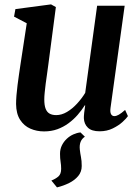

<svg xmlns="http://www.w3.org/2000/svg" viewBox="-20 -574 622 854"><path d="M338 15 357.5 34Q344 43 338.5 57Q333 71 335 91Q337 109 340.2 124.8Q343.5 140.5 343.5 164.5Q343.5 190 328 208.8Q312.5 227.5 287.5 240Q262.5 252.5 233.5 259.5L208.5 229Q227.5 221.5 239.8 210.8Q252 200 252 177Q252 160.5 249.5 145.5Q247 130.5 247 110Q247 89.5 255.2 72.8Q263.5 56 276.8 43.5Q290 31 306.2 23.8Q322.5 16.5 338 15ZM176 10.5Q143 10.5 115 -1.8Q87 -14 69.5 -41Q52 -68 51.5 -111.5Q51.5 -128 53.2 -149.5Q55 -171 58 -195.2Q61 -219.5 64.5 -243Q68 -266.5 71 -287L99 -470.5L42.5 -500L48.5 -533.5L207 -554.5L228.5 -542.5L195 -287Q192.5 -266.5 189.2 -244.5Q186 -222.5 183.2 -201.5Q180.5 -180.5 178.8 -162.5Q177 -144.5 177 -132Q177 -105.5 183 -90.2Q189 -75 200.8 -68.5Q212.5 -62 230 -62Q254 -62 277.8 -76Q301.5 -90 322.5 -112.8Q343.5 -135.5 359 -161L412 -548.5H534.5L471.5 -93.5Q469 -75 474 -66.2Q479 -57.5 488.5 -57.5Q497.5 -57.5 508.5 -63.8Q519.5 -70 536.5 -85L549 -57.5Q542.5 -47.5 525 -31.5Q507.5 -15.5 481.5 -2.8Q455.5 10 423 10Q387.5 10 370.8 -6.2Q354 -22.5 353 -48.5Q353 -51.5 353.2 -58Q353.5 -64.5 354.5 -72.8Q355.5 -81 356.8 -89.5Q358 -98 359 -105L357.5 -106Q343.5 -84 325.5 -63.2Q307.5 -42.5 284.8 -25.8Q262 -9 235 0.8Q208 10.5 176 10.5Z"/></svg>

Font: Merriweather 48pt SemiBold
Style: Italic
Weight: 600
Italic angle: -7.8°
Designer: Eben Sorkin
Foundry: Eben Sorkin
Version: Version 2.101